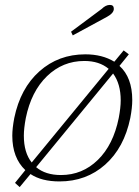

<svg xmlns="http://www.w3.org/2000/svg" viewBox="-20 -728 566 781"><path d="M276 -584 269 -599 394 -692Q410 -708 427 -708Q443 -708 443 -692Q443 -675 416 -660ZM518 -321Q518 -290 510 -248Q485 -127 408 -58.5Q331 10 222 10Q149 10 104 -20L60 33L41 16L83 -36Q30 -86 30 -176Q30 -206 38 -248Q63 -369 140.5 -438Q218 -507 327 -507Q396 -507 445 -477L483 -523L504 -507L466 -460Q518 -413 518 -321ZM109 -67 422 -448Q384 -480 323 -480Q235 -480 171 -418Q107 -356 85 -248Q77 -206 77 -176Q77 -107 109 -67ZM471 -320Q471 -387 440 -429L127 -48Q165 -16 228 -16Q315 -16 378 -77.5Q441 -139 463 -248Q471 -290 471 -320Z"/></svg>

Font: Trirong ExtraLight
Style: Italic
Weight: 275
Italic angle: -12°
Designer: Katatrad Team
Foundry: CadsonDemak
Version: Version 1.003